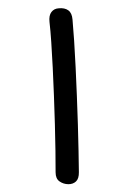

<svg xmlns="http://www.w3.org/2000/svg" viewBox="-146 -918 755 1135"><g transform="rotate(15 231.5 -351.0)"><path d="M164.2 -799.9Q182.4 -750.3 205.8 -681.7Q229.2 -613.1 254.5 -533.7Q279.8 -454.3 305.8 -370.9Q331.9 -287.6 355.7 -207.9Q379.4 -128.3 399.7 -58.7Q420 10.9 434 61.7Q444.4 98.2 431.7 118.7Q419 139.2 391.9 146.3Q364.2 153.4 337.6 143.8Q311 134.2 301.3 98.2Q287.3 45.1 267.4 -24.9Q247.6 -94.9 223.9 -174.5Q200.2 -254.1 174.8 -336.2Q149.4 -418.3 124.6 -495.8Q99.7 -573.2 77.2 -639.1Q54.7 -705 36.4 -751.2Q22.4 -787.2 32.1 -810.8Q41.7 -834.4 67.2 -843.1Q101.3 -856.1 126.3 -846.4Q151.2 -836.7 164.2 -799.9Z"/></g></svg>

Font: Playpen Sans
Style: Regular
Weight: 400
Designer: Laura Meseguer, Veronika Burian, José Scaglione, Kostas Bartsokas, Vera Evstafieva, Tom Grace, Yorlmar Campos
Foundry: TypeTogether
Version: Version 2.000